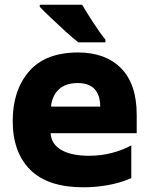

<svg xmlns="http://www.w3.org/2000/svg" viewBox="-20 -786 640 816"><path d="M335 10Q387 10 440 0.5Q493 -9 538 -29V-168Q501 -148 455.5 -136Q410 -124 358 -124Q284 -124 241 -148.5Q198 -173 195 -220H561V-298Q561 -429 494.5 -496Q428 -563 312 -563Q173 -563 103.5 -482.5Q34 -402 34 -272Q34 -139 108.5 -64.5Q183 10 335 10ZM197 -333Q201 -379 230 -406Q259 -433 310 -433Q405 -433 406 -333ZM313 -606H428V-618Q409 -640 377 -689Q345 -738 329 -766H149V-757Q165 -740 196 -710.5Q227 -681 259.5 -651.5Q292 -622 313 -606Z"/></svg>

Font: Noto Sans Mono Extra
Style: Regular
Weight: 800
Designer: Monotype Design Team
Foundry: Monotype Imaging Inc.
Version: Version 1.900